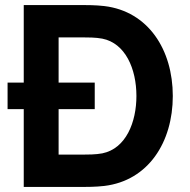

<svg xmlns="http://www.w3.org/2000/svg" viewBox="-20 -740 754 760"><path d="M307 0C318 0 360 0 393 -4C567 -25 664 -177 664 -360C664 -543 567 -695 393 -716C360 -720 318 -720 307 -720H74V-413H10V-308H74V0ZM355 -308V-413H212V-592H307C325 -592 360 -592 385 -587C476 -569 520 -468 520 -360C520 -257 479 -152 385 -133C360 -128 325 -128 307 -128H212V-308Z"/></svg>

Font: Manrope ExtraBold
Style: Regular
Weight: 800
Designer: Mikhail Sharanda
Foundry: Mikhail Sharanda
Version: Version 4.505